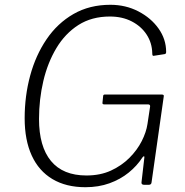

<svg xmlns="http://www.w3.org/2000/svg" viewBox="-20 -772 772 802"><path d="M337 10Q256 10 199 -24Q142 -58 112.5 -122.5Q83 -187 83 -278Q83 -371 106 -456Q129 -541 174.5 -608Q220 -675 287 -713.5Q354 -752 441 -752Q505 -752 558 -724.5Q611 -697 642.5 -652.5Q674 -608 674 -555Q674 -547 668 -546L623 -539Q619 -538 617.5 -540.5Q616 -543 616 -550Q615 -593 592.5 -627.5Q570 -662 530.5 -682.5Q491 -703 439 -703Q363 -703 307.5 -667.5Q252 -632 215.5 -571Q179 -510 161 -433.5Q143 -357 143 -275Q143 -160 193 -99.5Q243 -39 341 -39Q399 -39 443.5 -59.5Q488 -80 520.5 -112.5Q553 -145 572 -182.5Q591 -220 596 -254L607 -327Q608 -336 598 -336H415Q407 -336 408 -343L411 -372Q412 -377 417 -377H657Q661 -377 663 -375Q665 -373 664 -369L613 -10Q612 0 601 0H583Q570 0 571 -10L583 -114Q584 -119 581 -119Q578 -119 574 -113Q552 -79 517.5 -51Q483 -23 437.5 -6.5Q392 10 337 10Z"/></svg>

Font: Libre Franklin Thin ExtraLight
Style: Italic
Weight: 250
Italic angle: -8°
Version: Version 3.000